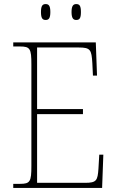

<svg xmlns="http://www.w3.org/2000/svg" viewBox="-20 -922 575 942"><path d="M354 -824C370 -824 377 -832 377 -863C377 -894 370 -902 354 -902C340 -902 331 -894 331 -863C331 -832 340 -824 354 -824ZM204 -824C219 -824 227 -832 227 -863C227 -894 219 -902 204 -902C189 -902 181 -894 181 -863C181 -832 189 -824 204 -824ZM45 0H481L487 -163H467L463 -94C459 -37 454 -25 398 -25H162V-362H387V-387H162V-689H366C424 -689 429 -678 433 -613L436 -551H456L450 -714H45V-694H78C128 -694 134 -683 134 -606V-108C134 -31 128 -20 78 -20H45Z"/></svg>

Font: Noto Serif Tamil SemiCondensed Thin
Style: Regular
Weight: 100
Width: 4
Designer: Indian Type Foundry, Tom Grace, and the Monotype Design Team
Foundry: Monotype Imaging Inc.
Version: Version 2.004